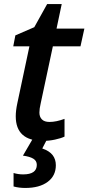

<svg xmlns="http://www.w3.org/2000/svg" viewBox="-20 -680 433 940"><path d="M222.2 -83Q255.4 -83 295.9 -98.1V-11.2Q278.8 -2.9 249.5 3.4Q220.2 9.8 190.9 9.8Q57.1 9.8 57.1 -110.8Q57.1 -138.7 64.9 -174.8L124 -453.1H44.9L55.2 -506.8L147.9 -546.9L210.9 -660.2H282.2L256.8 -540H393.1L374 -453.1H238.8L179.2 -173.8Q172.9 -147 172.9 -128.9Q172.9 -107.9 185.1 -95.5Q197.3 -83 222.2 -83ZM253.4 128.9Q253.4 180.7 213.4 210.4Q173.3 240.2 104 240.2Q72.8 240.2 46.4 232.9V167Q69.3 173.8 93.3 173.8Q160.2 173.8 160.2 127Q160.2 107.4 143.1 96.9Q126 86.4 92.3 82L140.1 0H211.4L187 46.9Q222.2 59.1 237.8 79.6Q253.4 100.1 253.4 128.9Z"/></svg>

Font: Open Sans Semibold
Style: Italic
Weight: 600
Italic angle: -12°
Foundry: Ascender Corporation
Version: Version 1.10